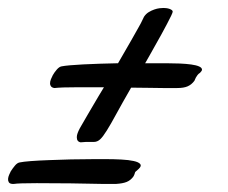

<svg xmlns="http://www.w3.org/2000/svg" viewBox="-89 -515 569 480"><path d="M249 -85Q249 -84 247.1 -79.1Q245.1 -74.2 244.1 -73.2Q237.3 -64 227.5 -60.1Q217.8 -56.2 201.2 -55.2H166Q127.9 -56.2 87.6 -56.6Q47.4 -57.1 2.9 -57.1Q-21 -57.1 -34.4 -56.6Q-47.9 -56.2 -54.2 -55.2H-58.1Q-64.9 -55.7 -67.1 -59.6Q-69.3 -63.5 -68.8 -68.1Q-68.4 -72.8 -66.2 -77.9Q-64 -83 -62 -86.9Q-57.6 -93.8 -51.8 -100.8Q-45.9 -107.9 -40 -108.9Q-31.2 -110.8 -11.7 -112.3Q7.8 -113.8 33.4 -114.7Q59.1 -115.7 88.9 -116.5Q118.7 -117.2 148.9 -117.2H173.8Q195.3 -117.2 214.1 -116.2Q232.9 -115.2 245.1 -112.5Q257.3 -109.9 261.5 -105Q265.6 -100.1 257.8 -92.8ZM126 -160.2 112.8 -159.2Q103 -160.6 103 -171.9Q103 -176.8 105 -182.1Q106.9 -187.5 110.8 -194.8Q122.6 -215.3 130.9 -229.5Q139.2 -243.7 145.8 -254.9Q152.3 -266.1 158.2 -275.9Q164.1 -285.6 170.9 -296.9H107.9Q84 -296.9 70.1 -296.4Q56.2 -295.9 46.9 -294.9Q41 -295.9 38.6 -299.1Q36.1 -302.2 36.1 -306.2Q36.1 -311.5 38.3 -316.9Q40.5 -322.3 43 -327.1Q46.9 -334 53 -341.1Q59.1 -348.1 64.9 -349.1Q72.3 -350.6 86.2 -351.8Q100.1 -353 118.9 -354Q137.7 -355 160.2 -355.7Q182.6 -356.4 206.1 -356.9Q227.5 -393.6 239.5 -414.8Q251.5 -436 257.8 -447.3Q264.2 -458.5 266.4 -463.6Q268.6 -468.8 271 -473.1Q275.9 -480.5 282.7 -484.6Q289.6 -488.8 296.6 -491.2Q303.7 -493.7 309.8 -494.4Q315.9 -495.1 319.8 -495.1Q322.8 -495.1 326.9 -494.6Q331.1 -494.1 334.5 -492.9Q337.9 -491.7 340.3 -490Q342.8 -488.3 342.8 -485.8Q342.8 -483.9 338.9 -475.6Q335 -467.3 328.6 -455.3Q322.3 -443.4 314.7 -429.4Q307.1 -415.5 299.3 -401.9Q291.5 -388.2 284.9 -376.2Q278.3 -364.3 273.9 -356.9H326.2Q344.2 -356.9 360.4 -356.2Q376.5 -355.5 388.9 -353.8Q401.4 -352.1 408.7 -348.9Q416 -345.7 416 -340.8Q416 -337.9 411.1 -333Q407.2 -330.6 404.8 -327.4Q402.3 -324.2 400.6 -321Q398.9 -317.9 398.2 -315.7Q397.5 -313.5 397 -313Q390.1 -303.7 380.4 -299.3Q370.6 -294.9 354 -294.9H318.8Q303.2 -294.9 282.5 -295.4Q261.7 -295.9 238.8 -295.9Q216.3 -256.8 202.1 -230.7Q188 -204.6 178.2 -189Q168.5 -173.3 161.4 -166.7Q154.3 -160.2 146 -160.2Z"/></svg>

Font: Oregano
Style: Italic
Weight: 400
Italic angle: -12°
Designer: Astigmatic (AOETI)
Foundry: Astigmatic (AOETI)
Version: Version 1.000